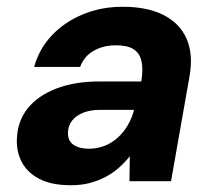

<svg xmlns="http://www.w3.org/2000/svg" viewBox="-20 -536 636 568"><path d="M190 12Q133 12 97 -6.5Q61 -25 44.5 -56.5Q28 -88 30 -126Q32 -178 62 -215.5Q92 -253 146.5 -274Q201 -295 274 -295H398Q404 -332 398.5 -355.5Q393 -379 375 -390.5Q357 -402 323 -402Q286 -402 257.5 -386Q229 -370 217 -338H81Q96 -392 133.5 -431.5Q171 -471 225 -493.5Q279 -516 343 -516Q415 -516 463 -492Q511 -468 531.5 -422.5Q552 -377 541 -312L486 0H363L364 -74Q350 -56 332 -40Q314 -24 292 -12.5Q270 -1 245 5.5Q220 12 190 12ZM243 -96Q267 -96 289 -104.5Q311 -113 328.5 -129Q346 -145 358 -165.5Q370 -186 376 -209V-211H276Q247 -211 226 -202.5Q205 -194 193.5 -179.5Q182 -165 181 -145Q180 -120 197 -108Q214 -96 243 -96Z"/></svg>

Font: DM Sans ExtraBold
Style: Italic
Weight: 800
Italic angle: -10°
Designer: Colophon Foundry, Jonny Pinhorn
Foundry: Colophon Foundry
Version: Version 4.004;gftools[0.9.30]